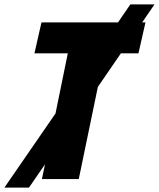

<svg xmlns="http://www.w3.org/2000/svg" viewBox="-77 -816 724 875"><path d="M-57 39 176 -299 232 -573H80L112 -714H461L517 -796H627L571 -714H586L554 -573H474L369 -420L282 0H114L128 -67L55 39Z"/></svg>

Font: Noto Sans Disp ExtBd
Style: Italic
Weight: 800
Italic angle: -12°
Designer: Monotype Design Team
Foundry: Monotype Imaging Inc.
Version: Version 2.000;GOOG;noto-source:20170915:90ef993387c0